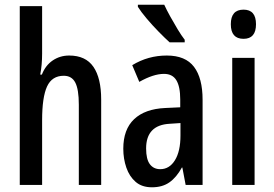

<svg xmlns="http://www.w3.org/2000/svg" viewBox="-20 -852 1166 816"><path d="M159 -624Q159 -576 151 -535H158Q173 -574 204 -595Q235 -616 274 -616Q344 -616 377 -568Q410 -520 410 -429V-66H315V-407Q315 -472 300 -501Q285 -530 251 -530Q201 -530 180 -484.5Q159 -439 159 -341V-66H64V-826H159Z M689 -616Q768 -616 804.5 -568Q841 -520 841 -428V-66H769L755 -140H753Q730 -98 700 -77Q670 -56 626 -56Q583 -56 556.5 -79Q530 -102 517 -139.5Q504 -177 504 -220Q504 -302 550 -345.5Q596 -389 682 -393L746 -396V-429Q746 -484 729.5 -511Q713 -538 677 -538Q632 -538 572 -504L542 -575Q609 -616 689 -616ZM702 -326Q601 -321 601 -221Q601 -175 617 -154Q633 -133 661 -133Q700 -133 723.5 -171Q747 -209 747 -276V-329ZM678 -832Q688 -810 703.5 -782Q719 -754 735 -727.5Q751 -701 765 -683V-672H701Q682 -689 655 -716.5Q628 -744 603.5 -773Q579 -802 566 -823V-832Z M1015 -811Q1068 -811 1068 -749Q1068 -687 1015 -687Q961 -687 961 -749Q961 -811 1015 -811ZM1062 -606V-66H967V-606Z"/></svg>

Font: Noto Sans Malayalam UI ExtraCondensed Medium
Style: Regular
Weight: 500
Width: 2
Designer: Jelle Bosma - Monotype Design Team
Foundry: Monotype Imaging Inc.
Version: Version 2.104; ttfautohint (v1.8.4.7-5d5b)